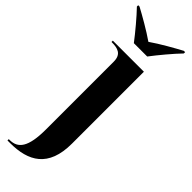

<svg xmlns="http://www.w3.org/2000/svg" viewBox="-351 -776 1027 1027"><g transform="rotate(45 162.0 -263.0)"><path d="M106 -606H207C241 -651 297 -718 334 -756V-766H324C281 -743 206 -701 156 -666C106 -701 32 -743 -11 -766H-21V-756C16 -718 72 -651 106 -606ZM-4 240H15C153 240 252 187 252 8V-536H17V-526H20C63 -526 100 -517 100 -460V52C100 188 65 230 2 230H-4Z"/></g></svg>

Font: Noto Serif Display
Style: Bold
Weight: 700
Designer: Monotype Design Team
Foundry: Monotype Imaging Inc.
Version: Version 2.009